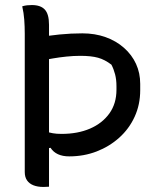

<svg xmlns="http://www.w3.org/2000/svg" viewBox="-20 -730 640 760"><path d="M68 -705Q78 -708 87 -709Q96 -710 106 -710Q141 -710 157.5 -692Q174 -674 174 -632Q174 -561 174 -482Q174 -403 174 -320.5Q174 -238 174 -155Q174 -72 174 9Q170 9 164.5 9.5Q159 10 152 10Q129 10 112.5 3.5Q96 -3 87 -16Q78 -29 78 -49Q78 -117 78 -190.5Q78 -264 78 -337Q78 -410 78 -476Q78 -542 78 -596Q78 -625 76 -652Q74 -679 68 -705ZM118 -580Q170 -589 215.5 -593.5Q261 -598 306 -598Q356 -598 398 -583Q440 -568 471 -540.5Q502 -513 518.5 -477Q535 -441 535 -398V-373Q535 -316 513 -268Q491 -220 452 -185Q413 -150 362.5 -130.5Q312 -111 254 -111Q228 -111 209.5 -119.5Q191 -128 180 -145L159 -141V-210Q176 -205 189.5 -202.5Q203 -200 224 -200Q288 -200 336.5 -221Q385 -242 413 -281Q441 -320 441 -375V-389Q441 -415 435.5 -436Q430 -457 421 -474Q395 -494 368 -501.5Q341 -509 298 -509Q271 -509 242.5 -506Q214 -503 191 -499Q175 -496 165 -494.5Q155 -493 148 -493Q134 -493 124.5 -507.5Q115 -522 115 -551Q115 -559 116 -566.5Q117 -574 118 -580Z"/></svg>

Font: Recursive Casual
Style: Regular
Weight: 400
Version: Version 1.047